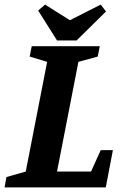

<svg xmlns="http://www.w3.org/2000/svg" viewBox="-36 -815 533 835"><path d="M-16 0 -8 -45 76 -69 169 -546 93 -569 102 -614H398L389 -569L305 -546L212 -69H360L402 -162H455L424 0ZM212 -639 130 -769 160 -795 268 -727 402 -795 425 -765 297 -639Z"/></svg>

Font: Manuale
Style: Bold Italic
Weight: 700
Italic angle: -11°
Version: Version 1.002